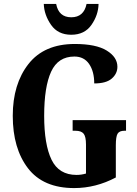

<svg xmlns="http://www.w3.org/2000/svg" viewBox="-20 -948 696 978"><path d="M358 10Q468 10 570 -44V-208Q570 -252 579 -267Q588 -282 614 -282H622V-336H350V-282H364Q394 -282 406 -267Q418 -252 418 -212V-64Q394 -57 370 -57Q280 -57 242.5 -134.5Q205 -212 205 -358Q205 -506 240.5 -583Q276 -660 359 -660Q408 -660 434 -622Q460 -584 460 -523Q521 -523 549.5 -548Q578 -573 578 -608Q578 -657 523.5 -690.5Q469 -724 361 -724Q205 -724 125 -622Q45 -520 45 -358Q45 -192 122.5 -91Q200 10 358 10ZM343 -771Q411 -771 446 -821.5Q481 -872 482 -928H421Q407 -860 343 -860Q279 -860 266 -928H203Q205 -872 240 -821.5Q275 -771 343 -771Z"/></svg>

Font: Noto Serif ExtraCondensed Extra
Style: Regular
Weight: 800
Width: 3
Designer: Monotype Design Team
Foundry: Monotype Imaging Inc.
Version: Version 1.002